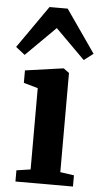

<svg xmlns="http://www.w3.org/2000/svg" viewBox="-76 -884 489 921"><g transform="rotate(5 168.5 -424.0)"><path d="M34.5 0V-54L102 -64V-455.5L33.5 -475V-535L214 -560.5H218.5L245 -541V-63.5L311.5 -54V0ZM25.5 -609 -18.5 -643.5 124.5 -848H212L354.5 -643L310 -609L168 -750.5Z"/></g></svg>

Font: Merriweather 36pt
Style: Bold
Weight: 700
Designer: Eben Sorkin
Foundry: Eben Sorkin
Version: Version 2.100